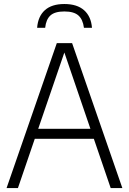

<svg xmlns="http://www.w3.org/2000/svg" viewBox="-20 -960 658 980"><path d="M13.5 0 270 -740H348L604.5 0H545L459 -251.5H157.5L71.5 0ZM175 -302.5H441.5L308.5 -692ZM169.5 -818Q174 -876.5 209 -908Q244 -939.5 308.5 -939.5Q373.5 -939.5 409.2 -907.8Q445 -876 449.5 -818H408.5Q403 -861 380 -881.2Q357 -901.5 308.5 -901.5Q260 -901.5 237.5 -881.2Q215 -861 210.5 -818Z"/></svg>

Font: Encode Sans Semi Condensed Light
Style: Regular
Weight: 300
Width: 4
Designer: Multiple Designers
Foundry: Impallari Type
Version: Version 3.000; ttfautohint (v1.8.3) -l 8 -r 50 -G 200 -x 14 